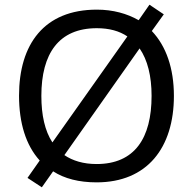

<svg xmlns="http://www.w3.org/2000/svg" viewBox="-20 -766 821 817"><path d="M720 -358C720 -475 687 -570 626 -634L677 -705L616 -746L570 -680C521 -708 461 -725 392 -725C168 -725 61 -578 61 -359C61 -243 90 -148 149 -83L97 -9L158 31L206 -37C254 -6 316 10 391 10C606 10 720 -137 720 -358ZM156 -358C156 -538 230 -646 392 -646C445 -646 488 -634 522 -611L203 -160C171 -209 156 -276 156 -358ZM625 -358C625 -178 553 -68 391 -68C335 -68 289 -82 254 -106L574 -560C608 -511 625 -442 625 -358Z"/></svg>

Font: Noto Sans Bhaiksuki
Style: Regular
Weight: 400
Designer: Monotype Design Team
Foundry: Monotype Imaging Inc.
Version: Version 2.002